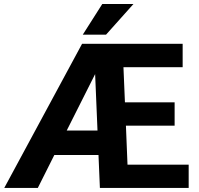

<svg xmlns="http://www.w3.org/2000/svg" viewBox="-20 -927 980 947"><path d="M1 0ZM910.6 0H472.7L465.8 -162.6H248L166.5 0H1L384.8 -710.9H880.9V-595.7H588.9L596.2 -422.4H841.3V-307.1H601.1L608.9 -114.7H910.6ZM309.1 -283.2H460.9L449.2 -561.5ZM484.4 -907.2H638.2L502.9 -755.9H388.2Z"/></svg>

Font: Roboto
Style: Bold
Weight: 700
Designer: Google
Version: Version 2.134; 2016; ttfautohint (v1.6)